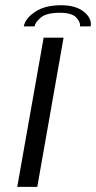

<svg xmlns="http://www.w3.org/2000/svg" viewBox="-20 -732 376 752"><path d="M47.5 0 151 -584.5H229L126 0ZM219 -711.5Q277 -711.5 309 -685.5Q341 -659.5 335 -628.5H293Q296 -644.5 278.8 -663.2Q261.5 -682 214 -682Q162.5 -682 140.2 -663.5Q118 -645 115 -628.5H73Q79 -659.5 117.2 -685.5Q155.5 -711.5 219 -711.5Z"/></svg>

Font: Anybody UltraExpanded Light
Style: Italic
Weight: 300
Width: 9
Italic angle: -10°
Designer: Tyler Finck
Foundry: Etcetera Type Company
Version: Version 1.010; ttfautohint (v1.8.3) -l 8 -r 50 -G 200 -x 14 